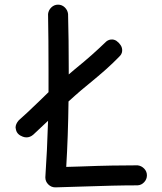

<svg xmlns="http://www.w3.org/2000/svg" viewBox="-20 -811 698 825"><path d="M123 -232.4Q109.4 -220.7 93.8 -220.7Q85.9 -220.7 78.1 -223.6Q53.7 -232.4 48.8 -252.9Q47.9 -257.8 46.9 -262.7Q46.9 -278.3 60.5 -293.9Q90.8 -320.3 150.4 -377.9Q170.9 -398.4 188.5 -415Q188.5 -465.8 188.5 -514.6Q188.5 -640.6 186.5 -751Q188.5 -767.6 200.7 -779.3Q212.9 -791 229.5 -791Q246.1 -791 258.3 -779.3Q270.5 -767.6 272.5 -751Q275.4 -640.6 275.4 -514.6Q275.4 -502.9 275.4 -491.2Q287.1 -501 301.8 -513.7Q342.8 -546.9 373.5 -574.2Q404.3 -601.6 431.6 -627.9Q442.4 -639.6 456.1 -641.1Q469.7 -642.6 480.5 -635.3Q491.2 -627.9 498.5 -616.7Q505.9 -605.5 504.9 -591.8Q503.9 -578.1 492.2 -567.4Q465.8 -540 435.1 -512.7Q404.3 -485.4 364.3 -452.6Q324.2 -419.9 304.7 -402.3Q292 -390.6 274.4 -375Q272.5 -223.6 264.6 -93.8Q292 -94.7 329.1 -95.7Q402.3 -98.6 460.9 -99.6Q519.5 -100.6 571.3 -100.6Q587.9 -98.6 599.6 -86.4Q611.3 -74.2 611.3 -57.6Q611.3 -41 599.6 -28.3Q587.9 -15.6 571.3 -14.6Q518.6 -14.6 460.9 -13.2Q403.3 -11.7 329.1 -9.3Q254.9 -6.8 217.8 -5.9Q200.2 -5.9 187.5 -18.6Q174.8 -31.2 174.8 -48.8Q182.6 -162.1 186.5 -292Q144.5 -252 123 -232.4Z"/></svg>

Font: sage sans
Style: Regular
Weight: 400
Version: Version 001.032